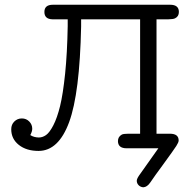

<svg xmlns="http://www.w3.org/2000/svg" viewBox="-20 -631 827 817"><path d="M27.8 -81.1Q27.8 -101.1 41 -114Q54.2 -127 73 -127Q91.8 -127 104.5 -114Q117.2 -101.1 117.2 -83Q117.2 -71.8 108.9 -56.2Q124 -46.4 145 -45.9Q161.1 -45.9 176 -56.4Q190.9 -66.9 207 -97.9Q223.1 -128.9 235.6 -179.4Q248 -230 257.1 -317.4Q266.1 -404.8 268.1 -520V-548.8H203.1Q168.9 -549.8 168.9 -580.1Q168.9 -610.8 205.1 -610.8H704.1Q741.2 -610.8 741.2 -580.1Q741.2 -561 725.1 -553.2Q718.3 -549.3 696.8 -548.8H646V-62H703.1Q740.2 -62 740.2 -33.2Q740.2 -25.4 730.2 -9.8Q720.2 5.9 672.9 70.8Q639.6 115.7 619.1 146Q606 165 589.8 166Q577.6 165 569.8 157Q562 148.9 562 138.2Q562 130.4 571.5 116.2Q581.1 102.1 653.8 0H519Q481.9 0 481.9 -30.8Q481.9 -48.8 498 -58.1Q504.9 -62 525.9 -62H576.2V-548.8H325.2V-518.1Q319.3 -233.9 274.2 -111.3Q229 11.2 144 11.2Q92.3 11.2 60.1 -14.4Q27.8 -40 27.8 -81.1Z"/></svg>

Font: CMU Typewriter Text Variable Width
Style: Medium
Weight: 500
Version: Version 0.7.0